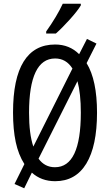

<svg xmlns="http://www.w3.org/2000/svg" viewBox="-20 -963 590 1031"><path d="M276 10Q202 10 151 -36L110 48L58 25L111 -82Q79 -132 64.5 -200Q50 -268 50 -359Q50 -541 107 -632.5Q164 -724 276 -724Q353 -724 405 -672L447 -754L498 -729L445 -624Q501 -533 501 -358Q501 -179 443.5 -84.5Q386 10 276 10ZM159 -176 369 -595Q335 -649 276 -649Q206 -649 171 -575.5Q136 -502 136 -358Q136 -243 159 -176ZM396 -527 187 -111Q220 -65 275 -65Q414 -65 414 -358Q414 -461 396 -527ZM414 -934Q396 -904 354.5 -858Q313 -812 280 -783H228V-794Q286 -876 317 -943H414Z"/></svg>

Font: Noto Sans UI Cond
Style: Regular
Weight: 400
Width: 3
Designer: Monotype Design Team
Foundry: Monotype Imaging Inc.
Version: Version 1.001